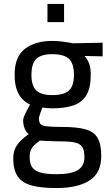

<svg xmlns="http://www.w3.org/2000/svg" viewBox="-20 -717 557 971"><path d="M266 234Q188 234 140 221Q92 208 69.5 175Q47 142 47 85Q47 56 56 35.5Q65 15 82 -2.5Q99 -20 125 -39Q112 -49 104.5 -67.5Q97 -86 97 -109Q97 -120 109 -144.5Q121 -169 132 -188Q111 -198 93.5 -215.5Q76 -233 65 -263Q54 -293 54 -339Q54 -431 106.5 -470.5Q159 -510 244 -510Q271 -510 301 -506Q331 -502 348 -498L499 -501V-432L407 -434Q421 -420 430 -397.5Q439 -375 439 -339Q439 -273 417 -236Q395 -199 351.5 -184Q308 -169 242 -169Q235 -169 218.5 -170.5Q202 -172 194 -173Q189 -160 183 -142.5Q177 -125 177 -119Q177 -100 184 -90.5Q191 -81 217 -78Q243 -75 298 -75Q369 -75 412 -63Q455 -51 473.5 -19.5Q492 12 492 72Q492 158 432.5 196Q373 234 266 234ZM266 164Q339 164 373 143.5Q407 123 407 77Q407 42 395.5 25.5Q384 9 358 3.5Q332 -2 288 -2Q278 -2 262.5 -2.5Q247 -3 230.5 -3.5Q214 -4 200.5 -5Q187 -6 182 -6Q152 15 141 32Q130 49 130 77Q130 108 141.5 127Q153 146 183 155Q213 164 266 164ZM244 -236Q304 -236 329 -259.5Q354 -283 354 -339Q354 -395 329 -419Q304 -443 244 -443Q188 -443 163.5 -419Q139 -395 139 -339Q139 -283 163.5 -259.5Q188 -236 244 -236ZM220 -605V-697H304V-605Z"/></svg>

Font: Cairo Medium
Style: Regular
Weight: 500
Designer: Mohamed Gaber, Accademia di Belle Arti di Urbino
Foundry: Kief Type Foundry, Accademia di Belle Arti di Urbino
Version: Version 3.117